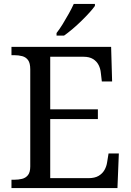

<svg xmlns="http://www.w3.org/2000/svg" viewBox="-20 -951 663 971"><path d="M38 0V-42H51Q73 -42 91.5 -46.5Q110 -51 121.5 -65.5Q133 -80 133 -109V-600Q133 -632 122 -647Q111 -662 92.5 -667Q74 -672 51 -672H38V-714H542L547 -539H495L490 -582Q488 -604 478.5 -622.5Q469 -641 450.5 -652.5Q432 -664 402 -664H234V-398H475V-349H234V-50H427Q459 -50 478.5 -61.5Q498 -73 508.5 -91.5Q519 -110 522 -132L529 -175H581L574 0ZM266 -784Q281 -803 297 -829Q313 -855 328 -882Q343 -909 353 -931H460V-921Q451 -908 433 -888Q415 -868 392.5 -846Q370 -824 347 -804.5Q324 -785 304 -771H266Z"/></svg>

Font: Noto Serif Myanmar
Style: Regular
Weight: 400
Designer: Ben Mitchell and the Monotype Design Team
Foundry: Monotype Imaging Inc.
Version: Version 2.106